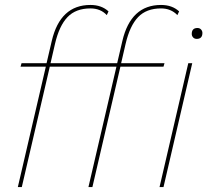

<svg xmlns="http://www.w3.org/2000/svg" viewBox="-20 -755 837 775"><path d="M640 -486H466L353 0H337L450 -486H181L68 0H52L165 -486H63L67 -500H168L189 -590Q223 -735 345 -735Q390 -735 418 -709L411 -694Q386 -721 345 -721Q286 -721 252.5 -686Q219 -651 202 -578L184 -500H453L474 -590Q508 -735 630 -735Q675 -735 703 -709L696 -694Q670 -721 630 -721Q571 -721 537.5 -686Q504 -651 487 -578L469 -500H644ZM777 -642Q786 -642 791.5 -636Q797 -630 797 -622Q797 -598 774 -598Q765 -598 759.5 -604Q754 -610 754 -618Q754 -642 777 -642ZM624 0 740 -500H756L640 0Z"/></svg>

Font: Elaine Sans Thin
Style: Italic
Weight: 250
Italic angle: -13°
Designer: Wei Huang
Foundry: Wei Huang
Version: Version 2.001;December 24, 2019;FontCreator 12.0.0.2547 64-b